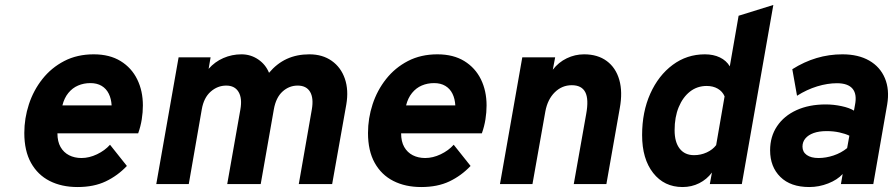

<svg xmlns="http://www.w3.org/2000/svg" viewBox="-20 -742 3600 774"><path d="M292.5 12Q228.5 12 180.2 -12.5Q132 -37 105 -85.5Q78 -134 78 -206Q78 -265 96.5 -321.5Q115 -378 151 -423.5Q187 -469 239 -496Q291 -523 358 -523Q422 -523 466.2 -495.8Q510.5 -468.5 533.2 -422Q556 -375.5 556 -317Q556 -289.5 551.5 -261Q547 -232.5 537 -204.5H211.5Q211.5 -171.5 224 -149.5Q236.5 -127.5 258.5 -116.2Q280.5 -105 308.5 -105Q339.5 -105 371 -120Q402.5 -135 423.5 -158.5L491.5 -73Q454 -33.5 406.2 -10.8Q358.5 12 292.5 12ZM231.5 -317H430Q428.5 -344 418.5 -364.2Q408.5 -384.5 389.8 -395.8Q371 -407 344.5 -407Q317.5 -407 294.8 -397.2Q272 -387.5 255.5 -367.2Q239 -347 231.5 -317Z M610 0 700 -511H829L821 -464.5Q846 -493 880.5 -508Q915 -523 953.5 -523Q990.5 -523 1020.8 -502.5Q1051 -482 1064.5 -448.5Q1096 -486 1136.2 -504.5Q1176.5 -523 1227 -523Q1280 -523 1317.2 -496.8Q1354.5 -470.5 1370.2 -424.8Q1386 -379 1376 -320.5L1319 0H1184.5L1237 -300.5Q1245 -346.5 1230 -371.8Q1215 -397 1180 -397Q1145.5 -397 1119 -373Q1092.5 -349 1084 -301.5L1031 0H896L949 -300.5Q957 -345.5 941.8 -371.2Q926.5 -397 892 -397Q857 -397 829.2 -372.5Q801.5 -348 793.5 -301.5L741 0Z M1678 12Q1614 12 1565.8 -12.5Q1517.5 -37 1490.5 -85.5Q1463.5 -134 1463.5 -206Q1463.5 -265 1482 -321.5Q1500.5 -378 1536.5 -423.5Q1572.5 -469 1624.5 -496Q1676.5 -523 1743.5 -523Q1807.5 -523 1851.8 -495.8Q1896 -468.5 1918.8 -422Q1941.5 -375.5 1941.5 -317Q1941.5 -289.5 1937 -261Q1932.5 -232.5 1922.5 -204.5H1597Q1597 -171.5 1609.5 -149.5Q1622 -127.5 1644 -116.2Q1666 -105 1694 -105Q1725 -105 1756.5 -120Q1788 -135 1809 -158.5L1877 -73Q1839.5 -33.5 1791.8 -10.8Q1744 12 1678 12ZM1617 -317H1815.5Q1814 -344 1804 -364.2Q1794 -384.5 1775.2 -395.8Q1756.5 -407 1730 -407Q1703 -407 1680.2 -397.2Q1657.5 -387.5 1641 -367.2Q1624.5 -347 1617 -317Z M1995.5 0 2085.5 -511H2218L2208.5 -461Q2231.5 -491 2264.8 -507Q2298 -523 2334.5 -523Q2389.5 -523 2426 -496Q2462.5 -469 2476.5 -420.2Q2490.5 -371.5 2478.5 -306L2424.5 0H2293L2343 -282Q2354 -342 2339.5 -370.2Q2325 -398.5 2285 -398.5Q2245.5 -398.5 2216.5 -370Q2187.5 -341.5 2178.5 -293L2126.5 0Z M2731.5 12Q2657.5 12 2613 -44.8Q2568.5 -101.5 2568.5 -197.5Q2568.5 -291 2601.5 -364.5Q2634.5 -438 2691.8 -480.5Q2749 -523 2821.5 -523Q2856 -523 2882 -510.5Q2908 -498 2922 -474.5L2957.5 -678.5L3097.5 -722L2970.5 0H2841.5L2850 -46.5Q2829.5 -19 2798.8 -3.5Q2768 12 2731.5 12ZM2778 -116.5Q2805 -116.5 2829 -127.5Q2853 -138.5 2867 -157L2901 -353.5Q2892.5 -373.5 2873.5 -384.5Q2854.5 -395.5 2829 -395.5Q2790.5 -395.5 2761.5 -372.8Q2732.5 -350 2716 -310Q2699.5 -270 2699.5 -217Q2699.5 -169 2720 -142.8Q2740.5 -116.5 2778 -116.5Z M3242.5 12Q3167 12 3125.8 -28.8Q3084.5 -69.5 3084.5 -136Q3084.5 -191.5 3112.5 -233.2Q3140.5 -275 3191 -298Q3241.5 -321 3309 -321Q3340.5 -321 3372.2 -314.2Q3404 -307.5 3422.5 -296L3426.5 -318Q3435.5 -362 3417 -384.2Q3398.5 -406.5 3354 -406.5Q3316 -406.5 3274.2 -393.8Q3232.5 -381 3193 -356L3174 -463Q3221.5 -493 3271.8 -508Q3322 -523 3376 -523Q3440 -523 3484 -497.8Q3528 -472.5 3547.2 -426.8Q3566.5 -381 3556.5 -321L3500.5 0H3370L3377 -40.5Q3355.5 -17 3318.5 -2.5Q3281.5 12 3242.5 12ZM3279.5 -105Q3309.5 -105 3340.2 -115.2Q3371 -125.5 3395 -145L3404 -195Q3387.5 -203 3363.8 -208.2Q3340 -213.5 3312.5 -213.5Q3282 -213.5 3260.2 -205.8Q3238.5 -198 3226.8 -184Q3215 -170 3215 -151Q3215 -129.5 3232.2 -117.2Q3249.5 -105 3279.5 -105Z"/></svg>

Font: Overpass ExtraBold
Style: Italic
Weight: 800
Italic angle: -10°
Designer: Delve Withrington, Dave Bailey, Thomas Jockin
Foundry: Delve Fonts LLC
Version: Version 4.000